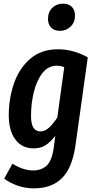

<svg xmlns="http://www.w3.org/2000/svg" viewBox="-20 -813 520 1052"><path d="M461 -499 393 -13Q375 108 319 163.5Q263 219 165 219Q121 219 79 205Q37 191 3 166L48 84Q108 121 162 121Q206 121 235 95Q264 69 274 -1L283 -69Q257 -35 230 -17.5Q203 0 164 0Q100 0 64 -49Q28 -98 28 -181Q28 -272 56 -354.5Q84 -437 144.5 -490Q205 -543 298 -543Q381 -543 461 -499ZM150 -179Q150 -134 163 -113.5Q176 -93 202 -93Q226 -93 248 -113Q270 -133 294 -169L332 -445Q313 -453 291 -453Q244 -453 212.5 -412.5Q181 -372 165.5 -309Q150 -246 150 -179ZM243 -709Q243 -747 266.5 -770Q290 -793 325 -793Q356 -793 373.5 -775.5Q391 -758 391 -728Q391 -691 367 -667.5Q343 -644 309 -644Q278 -644 260.5 -661.5Q243 -679 243 -709Z"/></svg>

Font: Fira Sans Extra Condensed Medium
Style: Italic
Weight: 500
Width: 3
Italic angle: -8°
Designer: Carrois Corporate & Edenspiekermann AG
Foundry: Carrois Corporate GbR & Edenspiekermann AG
Version: Version 4.203